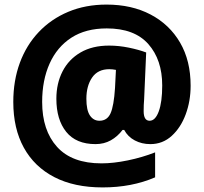

<svg xmlns="http://www.w3.org/2000/svg" viewBox="-20 -743 889 838"><path d="M812 -369Q812 -302 790.5 -244Q769 -186 729.5 -150Q690 -114 636 -114Q599 -114 568.5 -130Q538 -146 522 -176H515Q493 -147 463.5 -130.5Q434 -114 397 -114Q312 -114 269 -167.5Q226 -221 226 -312Q226 -379 253 -431.5Q280 -484 331.5 -514Q383 -544 456 -544Q499 -544 542.5 -535Q586 -526 618 -514L609 -308Q608 -299 607.5 -285Q607 -271 607 -258Q607 -216 633 -216Q658 -216 673 -257Q688 -298 688 -370Q688 -482 627.5 -550.5Q567 -619 446 -619Q354 -619 291.5 -578.5Q229 -538 196.5 -465.5Q164 -393 164 -298Q164 -174 229 -102Q294 -30 423 -30Q475 -30 538 -43Q601 -56 657 -78V31Q555 75 428 75Q304 75 217 30Q130 -15 84 -98.5Q38 -182 38 -298Q38 -391 66.5 -468.5Q95 -546 149 -603Q203 -660 278 -691.5Q353 -723 445 -723Q555 -723 637.5 -679.5Q720 -636 766 -557Q812 -478 812 -369ZM357 -312Q357 -262 372.5 -239Q388 -216 414 -216Q448 -216 462.5 -248.5Q477 -281 482 -359L486 -438Q470 -441 457 -441Q407 -441 382 -404.5Q357 -368 357 -312Z"/></svg>

Font: Noto Sans Khmer UI SemiCondensed Black
Style: Regular
Weight: 900
Width: 4
Designer: Danh Hong and the Monotype Design Team
Foundry: Monotype Imaging Inc.
Version: Version 2.002; ttfautohint (v1.8.4.7-5d5b)